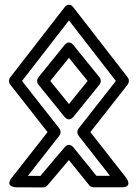

<svg xmlns="http://www.w3.org/2000/svg" viewBox="-20 -796 599 834"><path d="M412.2 -460.1 298.9 -600.2C294.9 -605.2 278.1 -622.5 260.1 -600.2L146.8 -460.1C139.3 -450.9 139.7 -437.4 146.8 -428.6L260.1 -288.5C264.1 -283.5 280.9 -266.2 298.9 -288.5L412.2 -428.6C419.7 -437.8 419.3 -451.3 412.2 -460.1ZM360.6 -444.4 279.5 -344 198.4 -444.4 279.5 -544.7ZM75.7 -444.4 279.5 -707.3 483.3 -444.4 321.1 -237.6C313.8 -228.3 314.7 -214.9 321.1 -206.8L457.6 -32.5H398.7L299.1 -155.7C294.7 -161.1 278.4 -177.2 260.5 -156.1L155.4 -31.9L101.1 -32.2L237.9 -206.8C245.2 -216.1 244.3 -229.5 237.9 -237.6ZM24.2 -459.7C18 -451.7 17 -438.3 24.3 -428.9L186.5 -222.2L30.3 -22.8C-0.2 16.1 49.8 17.6 49.8 17.6L166.9 18.1C173.9 18.2 181.3 14.9 186.1 9.3L279.2 -100.7L367.3 8.2C371.9 13.9 379.2 17.5 386.7 17.5H509C558.5 17.5 528.7 -22.9 528.7 -22.9L372.5 -222.2L534.7 -428.9C540.9 -436.9 542 -450.3 534.8 -459.7L299.3 -763.4C279 -789.5 261.8 -766.1 259.7 -763.4Z"/></svg>

Font: Stormning Aesir
Style: Light
Weight: 400
Designer: Robert Jablonski, Mew Too
Foundry: Cannot Into Space Fonts
Version: Version 0.90